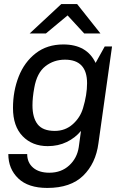

<svg xmlns="http://www.w3.org/2000/svg" viewBox="-20 -740 623 946"><path d="M451 -430 496 -511H532L465 -34Q452 65 390 125.5Q328 186 213 186Q119 186 70 139Q21 92 21 19H114Q114 61 143 86Q172 111 223 111Q282 111 321 75Q360 39 368 -15L379 -95Q351 -61 309 -40.5Q267 -20 215 -20Q139 -20 91.5 -69Q44 -118 44 -208Q44 -291 72 -362.5Q100 -434 156 -477.5Q212 -521 292 -521Q408 -521 451 -430ZM149 -308Q140 -260 140 -221Q140 -160 165.5 -127.5Q191 -95 250 -95Q301 -95 338 -127.5Q375 -160 389 -207Q409 -273 409 -330Q409 -446 300 -446Q245 -446 203.5 -413.5Q162 -381 149 -308ZM475 -575H395L313 -664L206 -575H126L282 -720H360Z"/></svg>

Font: Chivo
Style: Italic
Weight: 400
Italic angle: -8.05°
Designer: Hector Gatti
Foundry: Omnibus-Type
Version: Version 1.007